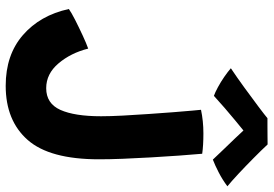

<svg xmlns="http://www.w3.org/2000/svg" viewBox="-156 -748 913 640"><g transform="rotate(90 300.0 -427.5)"><path d="M265.5 9.5Q162.5 9.5 96.5 -47.8Q30.5 -105 9.5 -201Q20.5 -209 45.5 -221.8Q70.5 -234.5 97.5 -247Q124.5 -259.5 141.5 -265.5Q156 -207.5 190.8 -166.5Q225.5 -125.5 273.5 -125.5Q324.5 -125.5 345.8 -172.8Q367 -220 367 -308.5Q367 -339.5 364.8 -381.2Q362.5 -423 359.5 -467Q356.5 -511 353.5 -549.5Q350.5 -588 348.2 -613Q346 -638 345.5 -641.5Q383 -649.5 424 -649.5Q464 -649.5 492 -645.5Q495 -612.5 498.2 -567.8Q501.5 -523 504.2 -474.2Q507 -425.5 508.8 -380.5Q510.5 -335.5 510.5 -301.5Q510.5 -137 446 -63.8Q381.5 9.5 265.5 9.5ZM461 -863.5Q480 -843 506.8 -816.5Q533.5 -790 559.2 -766Q585 -742 600.5 -729.5Q578.5 -713 554.2 -700.5Q530 -688 511.5 -681Q496.5 -697 477.5 -716.8Q458.5 -736.5 441.2 -754.5Q424 -772.5 414.5 -783Q403 -773.5 382.5 -756.8Q362 -740 339.5 -720.5Q317 -701 299 -684.5Q287.5 -688.5 270 -698Q252.5 -707.5 235.5 -719.2Q218.5 -731 207 -741Q237 -761 272 -786.5Q307 -812 335.2 -833.2Q363.5 -854.5 373.5 -863Q381 -863 398.2 -863Q415.5 -863 433.5 -863.2Q451.5 -863.5 461 -863.5Z"/></g></svg>

Font: Grandstander SemiBold
Style: Regular
Weight: 600
Designer: Tyler Finck
Foundry: Etcetera Type Co
Version: Version 1.200; ttfautohint (v1.8.3)